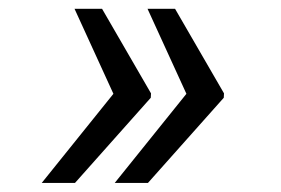

<svg xmlns="http://www.w3.org/2000/svg" viewBox="-20 -483 627 429"><path d="M371.1 -463.4 480.5 -274.4 480 -264.6 310.5 -74.2H236.3L396.5 -273.4L309.6 -463.4ZM208 -463.4 317.4 -274.4 316.9 -264.6 147.5 -74.2H73.2L233.4 -273.4L146.5 -463.4Z"/></svg>

Font: TypoPRO Roboto Mono
Style: Italic
Weight: 400
Designer: Google
Version: Version 2.000986; 2015; ttfautohint (v1.3)